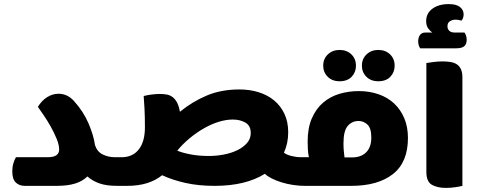

<svg xmlns="http://www.w3.org/2000/svg" viewBox="-20 -908 2329 938"><path d="M214 -140Q269 -140 269 -178Q269 -200 256.5 -230.5Q244 -261 227 -291Q210 -321 192.5 -346.5Q175 -372 165 -386Q184 -417 210.5 -433.5Q237 -450 266 -450Q309 -450 341 -415Q388 -363 413 -304Q438 -245 444 -199Q455 -166 482.5 -153Q510 -140 540 -140H564Q584 -117 584 -68Q584 -48 578 -29Q572 -10 565 0H552Q499 0 464.5 -12.5Q430 -25 407 -46Q384 -23 347.5 -11.5Q311 0 257 0H101Q74 0 57 -16.5Q40 -33 40 -71Q40 -92 45.5 -110.5Q51 -129 58 -140Z M580 -140Q631 -142 659.5 -180Q688 -218 688 -286Q688 -337 686 -376Q684 -415 682 -439Q702 -444 723 -446.5Q744 -449 761 -449Q780 -449 795.5 -446Q811 -443 823.5 -433.5Q836 -424 845 -407Q854 -390 859 -362Q919 -411 989.5 -441Q1060 -471 1150 -471Q1200 -471 1243.5 -457.5Q1287 -444 1319 -417.5Q1351 -391 1369.5 -352Q1388 -313 1388 -262Q1388 -207 1367 -162Q1380 -152 1403.5 -146Q1427 -140 1449 -140H1474Q1482 -129 1487.5 -110Q1493 -91 1493 -68Q1493 -48 1487.5 -29Q1482 -10 1475 0H1468Q1441 0 1411.5 -4.5Q1382 -9 1356 -17Q1330 -25 1308 -36Q1286 -47 1274 -59Q1228 -30 1166.5 -15Q1105 0 1028 0Q949 0 885 -14.5Q821 -29 772 -52Q708 0 602 0H562Q543 -13 531 -37Q519 -61 519 -90Q519 -116 526 -140ZM1205 -258Q1205 -294 1179 -309Q1153 -324 1117 -324Q1085 -324 1049 -313Q1013 -302 977 -281.5Q941 -261 907 -233Q873 -205 846 -172Q869 -162 909.5 -154Q950 -146 1001 -146Q1037 -146 1073.5 -153Q1110 -160 1139 -174Q1168 -188 1186.5 -209Q1205 -230 1205 -258Z M1489 -140Q1485 -160 1484 -179Q1483 -198 1483 -216Q1483 -283 1503.5 -330Q1524 -377 1558.5 -406.5Q1593 -436 1638 -449.5Q1683 -463 1733 -463Q1785 -463 1829.5 -447.5Q1874 -432 1905.5 -402.5Q1937 -373 1955 -330.5Q1973 -288 1973 -234Q1973 -115 1899.5 -57.5Q1826 0 1696 0H1470Q1451 -13 1439 -37Q1427 -61 1427 -90Q1427 -116 1434 -140ZM1794 -236Q1794 -282 1775 -299.5Q1756 -317 1732 -317Q1700 -317 1679 -293Q1658 -269 1658 -207Q1658 -188 1659.5 -172Q1661 -156 1663 -139H1700Q1744 -139 1769 -164Q1794 -189 1794 -236ZM1639 -511Q1603 -511 1581 -533Q1559 -555 1559 -587Q1559 -621 1582 -642.5Q1605 -664 1639 -664Q1674 -664 1696.5 -642.5Q1719 -621 1719 -587Q1719 -555 1698 -533Q1677 -511 1639 -511ZM1828 -511Q1792 -511 1770 -533Q1748 -555 1748 -587Q1748 -621 1771 -642.5Q1794 -664 1828 -664Q1863 -664 1885.5 -642.5Q1908 -621 1908 -587Q1908 -555 1887 -533Q1866 -511 1828 -511Z M2166 -780Q2166 -766 2175 -757.5Q2184 -749 2202 -749H2249Q2254 -743 2257 -733.5Q2260 -724 2260 -714Q2260 -693 2248.5 -682.5Q2237 -672 2208 -672H2033Q2029 -677 2026 -686Q2023 -695 2023 -706Q2023 -724 2031.5 -736.5Q2040 -749 2058 -749H2092Q2083 -755 2072.5 -768.5Q2062 -782 2062 -805Q2062 -843 2092.5 -865.5Q2123 -888 2172 -888Q2210 -888 2227.5 -873.5Q2245 -859 2245 -838Q2245 -830 2242.5 -821.5Q2240 -813 2234 -807Q2221 -812 2205 -812Q2191 -812 2178.5 -804.5Q2166 -797 2166 -780Z M2239 0Q2228 3 2205 6.5Q2182 10 2159 10Q2116 10 2089.5 -5.5Q2063 -21 2063 -68V-600Q2074 -602 2097 -605Q2120 -608 2143 -608Q2164 -608 2181.5 -605Q2199 -602 2211.5 -594Q2224 -586 2231.5 -570.5Q2239 -555 2239 -531Z"/></svg>

Font: Baloo Bhaijaan
Style: Regular
Weight: 400
Designer: Devika Bhansali and Ek Type
Foundry: Ek Type
Version: Version 1.443;PS 1.000;hotconv 16.6.51;makeotf.lib2.5.65220;